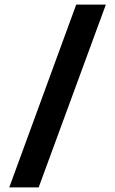

<svg xmlns="http://www.w3.org/2000/svg" viewBox="-20 -739 497 829"><path d="M147 70H20L309 -719H437Z"/></svg>

Font: Work Sans SemiBold
Style: Regular
Weight: 600
Designer: Wei Huang
Foundry: Wei Huang
Version: Version 1.500